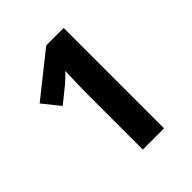

<svg xmlns="http://www.w3.org/2000/svg" viewBox="-197 -975 966 966"><g transform="rotate(-45 286.0 -492.0)"><path d="M262 -135H413V-849H289L59 -666L132 -575C159 -597 187 -619 214 -641C224 -649 241 -665 266 -690C264 -620 262 -585 262 -548Z"/></g></svg>

Font: Noto Naskh Arabic UI
Style: Bold
Weight: 700
Designer: Monotype Design Team, David Williams, Mohamad Dakak and Nizar Qandah
Foundry: Monotype Imaging Inc.
Version: Version 2.016